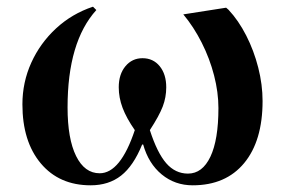

<svg xmlns="http://www.w3.org/2000/svg" viewBox="-20 -540 852 574"><path d="M251 14Q157 14 102 -51.5Q47 -117 47 -228Q47 -294 73.5 -352.5Q100 -411 147.5 -455Q195 -499 258 -520L268 -510Q182 -415 182 -219Q182 -125 207.5 -73.5Q233 -22 278 -22Q340 -22 383 -151Q358 -187 346.5 -217.5Q335 -248 335 -279Q335 -318 355 -342Q375 -366 406 -366Q438 -366 457.5 -342Q477 -318 477 -279Q477 -249 466.5 -221.5Q456 -194 428 -151Q450 -83 477 -52Q504 -21 542 -21Q585 -21 609 -71.5Q633 -122 633 -217Q633 -264 620 -314.5Q607 -365 583 -412.5Q559 -460 528 -497L656 -517L663 -511Q693 -479 716 -434Q739 -389 752 -338Q765 -287 765 -238Q765 -119 710 -52.5Q655 14 556 14Q503 14 463.5 -18.5Q424 -51 408 -108H405Q379 -44 342 -15Q305 14 251 14Z"/></svg>

Font: Literata 72pt SemiBold
Style: Regular
Weight: 600
Designer: Latin by Veronika Burian and Jose Scaglione. Greek by Irene Vlachou. Cyrillic by Vera Evstafieva.
Foundry: TypeTogether
Version: Version 3.002